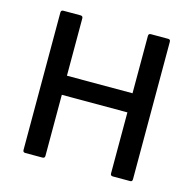

<svg xmlns="http://www.w3.org/2000/svg" viewBox="-98 -754 860 854"><g transform="rotate(15 332.0 -327.5)"><path d="M91 0Q80 0 80 -11V-644Q80 -655 91 -655H170Q181 -655 181 -644V-380H483V-644Q483 -655 494 -655H574Q584 -655 584 -644V-11Q584 0 574 0H494Q483 0 483 -11V-292H181V-11Q181 0 170 0Z"/></g></svg>

Font: Sofia Sans SemiBold
Style: Regular
Weight: 600
Designer: Botio Nikoltchev, Ani Petrova
Foundry: lettersoup
Version: Version 4.101; ttfautohint (v1.8.4.7-5d5b)